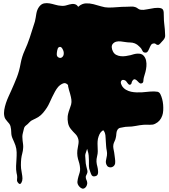

<svg xmlns="http://www.w3.org/2000/svg" viewBox="-20 -732 1053 1194"><path d="M108 -336Q116 -380 133.5 -418Q151 -456 165 -498L181 -548L197 -598Q200 -610 202 -622.5Q204 -635 206 -647Q208 -659 212.5 -670.5Q217 -682 225 -692Q238 -708 254.5 -711Q271 -714 288 -711Q305 -708 323.5 -702.5Q342 -697 360 -696Q378 -694 395 -699.5Q412 -705 426.5 -707Q441 -709 453 -703Q465 -697 474 -672Q480 -653 483 -634Q486 -615 488.5 -596.5Q491 -578 494.5 -559Q498 -540 506 -521Q520 -486 538.5 -453.5Q557 -421 578 -389.5Q599 -358 620 -327Q641 -296 660 -263Q672 -242 683 -220.5Q694 -199 703 -176Q708 -162 712.5 -149Q717 -136 720 -122Q722 -115 722.5 -108.5Q723 -102 725 -95Q726 -90 728 -84.5Q730 -79 731 -74Q733 -60 731 -46Q729 -39 726 -35.5Q723 -32 719 -26Q714 -17 712.5 -7Q711 3 705 13Q700 21 693 28Q686 35 678 40Q664 48 652 57.5Q640 67 626 75Q612 83 605 92.5Q598 102 593 117Q588 131 587 146.5Q586 162 587 177.5Q588 193 588 208.5Q588 224 584 239Q579 258 580 273.5Q581 289 586 306Q589 317 590 334Q591 351 583 359Q578 363 569.5 364.5Q561 366 556 363Q550 360 546 349.5Q542 339 540 333Q533 316 533 300V266Q533 250 531.5 235Q530 220 525 205Q519 188 519 169.5Q519 151 522 133Q526 114 524 96Q522 78 520 59Q518 48 516.5 38.5Q515 29 510 20Q505 9 496.5 -1Q488 -11 480 -20Q471 -29 461 -44Q447 -63 438 -83Q429 -103 422 -126Q419 -135 418.5 -145Q418 -155 416.5 -165.5Q415 -176 413 -185Q411 -194 405 -201Q390 -220 373 -213.5Q356 -207 342 -192Q331 -179 322 -162.5Q313 -146 304.5 -128.5Q296 -111 288.5 -94Q281 -77 272 -63Q261 -46 248 -30.5Q235 -15 218 -4Q210 1 201.5 5Q193 9 185 13Q172 18 162.5 29Q153 40 142 48Q131 56 128.5 69.5Q126 83 122 96Q119 107 119 118.5Q119 130 120.5 142Q122 154 123.5 165.5Q125 177 124 188Q123 206 118.5 222Q114 238 112 255Q110 275 110 295Q110 315 114 334Q116 347 118.5 362.5Q121 378 118 392Q117 395 114 402Q111 409 107 411Q101 414 95 407.5Q89 401 87 396Q85 391 86 383.5Q87 376 87 370Q87 364 86 357.5Q85 351 83 344Q79 322 80 300.5Q81 279 82.5 257.5Q84 236 83.5 214.5Q83 193 76 172Q72 161 67.5 150.5Q63 140 58 129Q50 111 50 91.5Q50 72 45 52Q42 43 36.5 36Q31 29 25 22.5Q19 16 14 8.5Q9 1 7 -9Q3 -28 6.5 -49Q10 -70 17 -91Q24 -112 33 -131.5Q42 -151 50 -169Q69 -211 84.5 -250.5Q100 -290 108 -336ZM333 -394Q333 -379 346.5 -373.5Q360 -368 370 -380Q375 -386 376 -393.5Q377 -401 376 -409Q375 -414 372.5 -420.5Q370 -427 366 -432.5Q362 -438 356.5 -440Q351 -442 344 -437Q341 -435 339 -429.5Q337 -424 335.5 -417Q334 -410 333.5 -403.5Q333 -397 333 -394ZM416 -333Q420 -361 419 -389.5Q418 -418 420 -447Q421 -461 423 -475L427 -503Q429 -529 433 -552Q437 -575 442 -600Q444 -613 444.5 -625.5Q445 -638 447 -650Q449 -662 454 -673Q459 -684 470 -693Q491 -710 514 -711Q537 -712 561 -706Q585 -700 609 -692.5Q633 -685 655 -685Q681 -685 709.5 -687.5Q738 -690 766 -690Q780 -690 794.5 -691Q809 -692 821 -688Q832 -684 838 -678.5Q844 -673 857 -671Q871 -669 894.5 -674Q918 -679 940.5 -682Q963 -685 980 -681Q997 -677 998 -655Q999 -638 999 -621.5Q999 -605 1001 -588Q1006 -550 1007 -512Q1008 -498 997 -484.5Q986 -471 976 -461Q972 -457 968.5 -454.5Q965 -452 959 -453Q953 -454 949 -458Q945 -462 939 -462Q925 -462 919 -452Q913 -442 908.5 -430.5Q904 -419 897.5 -410.5Q891 -402 876 -406Q870 -408 867 -414Q864 -420 861 -425Q858 -431 854 -435L845 -444Q822 -468 787 -468Q774 -468 759.5 -470.5Q745 -473 730.5 -474.5Q716 -476 703.5 -473Q691 -470 682 -460Q674 -451 675 -437.5Q676 -424 682 -413Q689 -398 702.5 -391Q716 -384 731.5 -382.5Q747 -381 763 -383.5Q779 -386 792 -389Q801 -392 812.5 -395Q824 -398 835 -398.5Q846 -399 856 -396.5Q866 -394 874 -385Q885 -372 888.5 -355Q892 -338 890.5 -320Q889 -302 884.5 -284.5Q880 -267 875 -252Q872 -241 871.5 -228Q871 -215 858 -213Q850 -212 843.5 -219Q837 -226 830.5 -232Q824 -238 817 -239Q810 -240 802 -227Q799 -222 798.5 -216.5Q798 -211 793 -207Q788 -204 784.5 -205Q781 -206 777.5 -210Q774 -214 771 -218Q768 -222 766 -225Q760 -233 748.5 -235Q737 -237 732 -225Q730 -218 733 -210Q736 -202 739 -197Q749 -182 764 -173.5Q779 -165 795.5 -161.5Q812 -158 830 -157.5Q848 -157 864 -158Q889 -160 913.5 -162.5Q938 -165 963 -161H961Q971 -158 977 -147Q984 -133 988.5 -116Q993 -99 994.5 -81Q996 -63 995 -45Q994 -27 989 -13Q977 22 946 37Q937 42 928.5 43Q920 44 909 44Q900 44 891.5 43.5Q883 43 873 44Q849 46 824.5 51Q800 56 775 56Q761 56 748 59Q737 61 727 63Q717 65 710 76Q704 87 703.5 100Q703 113 700 125Q698 136 692.5 146.5Q687 157 685 168Q683 180 685.5 192.5Q688 205 690 216Q692 225 692.5 234.5Q693 244 695 254Q696 261 696.5 269Q697 277 696 284Q694 295 687 301Q680 307 671.5 308.5Q663 310 654.5 306Q646 302 642 292Q636 278 639.5 263.5Q643 249 645 235Q647 219 644 205.5Q641 192 640 177Q639 169 639 162Q639 155 638 147Q637 139 637 129Q637 119 635.5 109Q634 99 630.5 90.5Q627 82 620 76Q612 69 602 71.5Q592 74 583 78Q567 84 562.5 98.5Q558 113 549 126Q538 143 533 161Q528 179 520 199Q518 206 515.5 212.5Q513 219 511 226Q509 235 510.5 245.5Q512 256 512 267Q512 283 517 303Q519 314 522.5 325.5Q526 337 521 348Q518 356 515 361Q512 366 514 376Q515 382 518 388Q521 394 522 401Q524 409 520 420Q516 431 509 436Q499 444 489.5 440Q480 436 473 428Q460 413 461.5 397.5Q463 382 468 365Q472 352 475.5 340.5Q479 329 478 315Q477 299 473.5 285Q470 271 465 256Q456 222 464 185Q466 173 468 161.5Q470 150 468 138Q463 115 449 101.5Q435 88 421 71Q407 54 403 32.5Q399 11 401 -10Q403 -24 407.5 -38.5Q412 -53 417 -66Q424 -83 424.5 -97.5Q425 -112 421 -129Q416 -151 409 -172.5Q402 -194 402 -217Q402 -246 407 -275Q412 -304 416 -333Z"/></svg>

Font: Double Feature
Style: Regular
Weight: 400
Designer: David Shetterly
Foundry: David Shetterly
Version: Version 2.100 1997 initial release